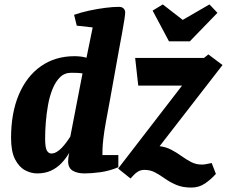

<svg xmlns="http://www.w3.org/2000/svg" viewBox="-20 -773 1026 868"><path d="M148 11Q120 11 93 -3.5Q66 -18 48 -53Q30 -88 30 -149Q30 -263 65.5 -346Q101 -429 165.5 -474Q230 -519 317 -519Q329 -519 343.5 -517.5Q358 -516 371 -512L399 -649L327 -657L315 -706Q346 -717 383 -725Q420 -733 455.5 -737.5Q491 -742 517 -742Q532 -742 539 -734.5Q546 -727 546 -716Q546 -710 542.5 -685.5Q539 -661 532 -624Q525 -587 516.5 -540Q508 -493 498.5 -440Q489 -387 479 -331.5Q469 -276 459 -223Q451 -179 447.5 -148.5Q444 -118 443.5 -100Q443 -82 443 -72H515V-17Q474 0 434 5.5Q394 11 362 11Q329 11 308.5 -1.5Q288 -14 288 -44Q288 -52 289 -59Q290 -66 291 -72Q292 -78 293 -82Q277 -55 256.5 -34Q236 -13 209.5 -1Q183 11 148 11ZM212 -79Q224 -79 236 -86Q248 -93 259 -104.5Q270 -116 280 -129.5Q290 -143 298 -156L353 -441Q342 -443 329 -443.5Q316 -444 302 -444Q272 -444 251.5 -424Q231 -404 217.5 -370.5Q204 -337 197 -297.5Q190 -258 187 -219Q184 -180 184 -148Q184 -105 192 -92Q200 -79 212 -79ZM845 75Q806 75 777.5 63Q749 51 726.5 35Q704 19 682 7Q660 -5 633 -5Q617 -5 605 2Q593 9 585 18Q577 27 570 34L514 -11L803 -386H605L591 -511H902L922 -527L986 -479L662 -61L627 -103Q668 -116 699 -112.5Q730 -109 754.5 -96Q779 -83 800.5 -67.5Q822 -52 844 -40.5Q866 -29 893 -29Q904 -29 914 -31.5Q924 -34 937 -36L956 13Q935 37 907.5 56Q880 75 845 75ZM744 -586 670 -725 716 -753 806 -683 927 -753 963 -715 838 -586Z"/></svg>

Font: Manuale ExtraBold
Style: Italic
Weight: 800
Italic angle: -11°
Designer: Eduardo Tunni / Pablo Cosgaya
Foundry: Eduardo Tunni / Pablo Cosgaya
Version: Version 1.002